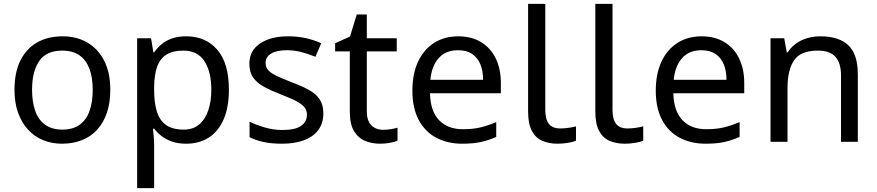

<svg xmlns="http://www.w3.org/2000/svg" viewBox="-20 -734 4542 994"><path d="M551 -269Q551 -202 533.5 -150.5Q516 -99 483.5 -63Q451 -27 404.5 -8.5Q358 10 301 10Q248 10 203 -8.5Q158 -27 125 -63Q92 -99 73.5 -150.5Q55 -202 55 -269Q55 -358 85 -419.5Q115 -481 171 -513.5Q227 -546 304 -546Q377 -546 432.5 -513.5Q488 -481 519.5 -419.5Q551 -358 551 -269ZM146 -269Q146 -206 162.5 -159.5Q179 -113 214 -88Q249 -63 303 -63Q357 -63 392 -88Q427 -113 443.5 -159.5Q460 -206 460 -269Q460 -333 443 -378Q426 -423 391.5 -447.5Q357 -472 302 -472Q220 -472 183 -418Q146 -364 146 -269Z M945 -546Q1044 -546 1104.5 -477Q1165 -408 1165 -269Q1165 -178 1137.5 -115.5Q1110 -53 1060.5 -21.5Q1011 10 944 10Q903 10 871 -1Q839 -12 816.5 -29.5Q794 -47 778 -68H772Q774 -51 776 -25Q778 1 778 20V240H690V-536H762L774 -463H778Q794 -486 816.5 -505Q839 -524 870.5 -535Q902 -546 945 -546ZM929 -472Q875 -472 842 -451.5Q809 -431 794 -390Q779 -349 778 -286V-269Q778 -203 792 -157Q806 -111 839.5 -87Q873 -63 931 -63Q980 -63 1011.5 -90Q1043 -117 1058.5 -163.5Q1074 -210 1074 -270Q1074 -362 1038.5 -417Q1003 -472 929 -472Z M1654 -148Q1654 -96 1628 -61Q1602 -26 1554 -8Q1506 10 1440 10Q1384 10 1343.5 1Q1303 -8 1272 -24V-104Q1304 -88 1349.5 -74.5Q1395 -61 1442 -61Q1509 -61 1539 -82.5Q1569 -104 1569 -140Q1569 -160 1558 -176Q1547 -192 1518.5 -208Q1490 -224 1437 -244Q1385 -264 1348 -284Q1311 -304 1291 -332Q1271 -360 1271 -404Q1271 -472 1326.5 -509Q1382 -546 1472 -546Q1521 -546 1563.5 -536.5Q1606 -527 1643 -510L1613 -440Q1579 -454 1542 -464Q1505 -474 1466 -474Q1412 -474 1383.5 -456.5Q1355 -439 1355 -409Q1355 -387 1368 -371.5Q1381 -356 1411.5 -341.5Q1442 -327 1493 -307Q1544 -288 1580 -268Q1616 -248 1635 -219.5Q1654 -191 1654 -148Z M1963 -62Q1983 -62 2004 -65.5Q2025 -69 2038 -73V-6Q2024 1 1998 5.5Q1972 10 1948 10Q1906 10 1870.5 -4.5Q1835 -19 1813 -55Q1791 -91 1791 -156V-468H1715V-510L1792 -545L1827 -659H1879V-536H2034V-468H1879V-158Q1879 -109 1902.5 -85.5Q1926 -62 1963 -62Z M2352 -546Q2421 -546 2470.5 -516Q2520 -486 2546.5 -431.5Q2573 -377 2573 -304V-251H2206Q2208 -160 2252.5 -112.5Q2297 -65 2377 -65Q2428 -65 2467.5 -74.5Q2507 -84 2549 -102V-25Q2508 -7 2468 1.5Q2428 10 2373 10Q2297 10 2238.5 -21Q2180 -52 2147.5 -113.5Q2115 -175 2115 -264Q2115 -352 2144.5 -415Q2174 -478 2227.5 -512Q2281 -546 2352 -546ZM2351 -474Q2288 -474 2251.5 -433.5Q2215 -393 2208 -321H2481Q2481 -367 2467 -401Q2453 -435 2424.5 -454.5Q2396 -474 2351 -474Z M2867 10Q2823 10 2788.5 -4.5Q2754 -19 2734 -55.5Q2714 -92 2714 -157V-714H2803V-165Q2803 -117 2821.5 -93Q2840 -69 2880 -69Q2902 -69 2925.5 -72.5Q2949 -76 2962 -80V-6Q2948 1 2920.5 5.5Q2893 10 2867 10Z M3215 10Q3171 10 3136.5 -4.5Q3102 -19 3082 -55.5Q3062 -92 3062 -157V-714H3151V-165Q3151 -117 3169.5 -93Q3188 -69 3228 -69Q3250 -69 3273.5 -72.5Q3297 -76 3310 -80V-6Q3296 1 3268.5 5.5Q3241 10 3215 10Z M3612 -546Q3681 -546 3730.5 -516Q3780 -486 3806.5 -431.5Q3833 -377 3833 -304V-251H3466Q3468 -160 3512.5 -112.5Q3557 -65 3637 -65Q3688 -65 3727.5 -74.5Q3767 -84 3809 -102V-25Q3768 -7 3728 1.5Q3688 10 3633 10Q3557 10 3498.5 -21Q3440 -52 3407.5 -113.5Q3375 -175 3375 -264Q3375 -352 3404.5 -415Q3434 -478 3487.5 -512Q3541 -546 3612 -546ZM3611 -474Q3548 -474 3511.5 -433.5Q3475 -393 3468 -321H3741Q3741 -367 3727 -401Q3713 -435 3684.5 -454.5Q3656 -474 3611 -474Z M4227 -546Q4323 -546 4372 -499.5Q4421 -453 4421 -349V0H4334V-343Q4334 -408 4305 -440Q4276 -472 4214 -472Q4125 -472 4091 -422Q4057 -372 4057 -278V0H3969V-536H4040L4053 -463H4058Q4076 -491 4102.5 -509.5Q4129 -528 4161 -537Q4193 -546 4227 -546Z"/></svg>

Font: lkorean25
Style: Book
Weight: 400
Designer: Jelle Bosma - Monotype Design Team
Foundry: Monotype Imaging Inc.
Version: Version 2.003